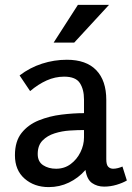

<svg xmlns="http://www.w3.org/2000/svg" viewBox="-20 -753 538 784"><path d="M253 -509Q332 -509 373 -466.5Q414 -424 414 -345V-103Q414 -80 422 -72Q430 -64 442 -64Q451 -64 461 -66.5Q471 -69 480 -73L498 -16Q481 -6 456 1.5Q431 9 405 9Q377 9 356 -5.5Q335 -20 329 -59Q300 -26 261.5 -7.5Q223 11 179 11Q120 11 80.5 -23.5Q41 -58 41 -119Q41 -176 68 -210Q95 -244 138.5 -261.5Q182 -279 231 -285Q280 -291 323 -291V-347Q323 -388 306 -414Q289 -440 242 -440Q205 -440 170.5 -424.5Q136 -409 103 -381L60 -445Q102 -477 151.5 -493Q201 -509 253 -509ZM323 -222Q297 -222 265 -220Q233 -218 203 -208.5Q173 -199 153.5 -179Q134 -159 134 -124Q134 -93 156 -78.5Q178 -64 209 -64Q243 -64 268.5 -83Q294 -102 308.5 -131.5Q323 -161 323 -192ZM298 -733H425L283 -579H199Z"/></svg>

Font: Rosario Light Medium
Style: Regular
Weight: 500
Version: Version 1.101; ttfautohint (v1.8.1.43-b0c9)